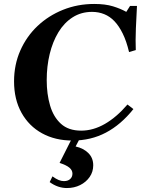

<svg xmlns="http://www.w3.org/2000/svg" viewBox="-20 -700 727 970"><path d="M390 -40Q451 -40 510 -74Q569 -108 624 -172L654 -149Q591 -70 515 -30Q439 10 347 10H346Q259 10 192.5 -26.5Q126 -63 88.5 -130.5Q51 -198 51 -289Q51 -373 82.5 -444.5Q114 -516 169.5 -568.5Q225 -621 298.5 -650.5Q372 -680 456 -680Q512 -680 551 -668Q590 -656 618 -640L637 -670H672Q669 -619 666.5 -556.5Q664 -494 666 -447L632 -437Q619 -492 600 -530.5Q581 -569 558 -593Q535 -617 506.5 -628.5Q478 -640 445 -640Q390 -640 347 -612.5Q304 -585 275 -537Q246 -489 231 -427Q216 -365 216 -295Q216 -225 233 -167Q250 -109 288 -74.5Q326 -40 390 -40ZM245 191Q263 204 276.5 209.5Q290 215 303 215Q323 215 334.5 204.5Q346 194 346 177Q346 160 330.5 147Q315 134 281 123L343 0H383L362 40Q402 49 426.5 73.5Q451 98 451 135Q451 168 433 194Q415 220 385 235Q355 250 318 250Q272 250 231 220Z"/></svg>

Font: Brygada 1918
Style: Italic
Weight: 400
Italic angle: -8°
Designer: Mateusz Machalski | Borys Kosmynka | Przemek Hoffer
Foundry: NIEPODLEGLA 2018
Version: Version 3.006